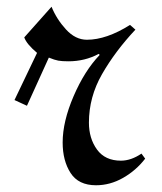

<svg xmlns="http://www.w3.org/2000/svg" viewBox="-20 -541 480 570"><path d="M166 -118Q166 -64 189.5 -27.5Q213 9 265 9Q307 9 345.5 -13Q384 -35 411 -70L400 -85Q369 -64 339 -64Q292 -64 268 -97Q244 -130 244 -177Q244 -253 283 -321Q322 -389 382 -453L366 -467Q296 -423 238 -423Q204 -423 176 -453.5Q148 -484 133 -521L52 -430Q59 -410 90 -384L23 -244L60 -227L125 -370Q142 -363 153 -361Q164 -359 183 -359Q232 -359 273 -381L276 -378Q231 -331 198.5 -255.5Q166 -180 166 -118Z"/></svg>

Font: Amita
Style: Regular
Weight: 400
Designer: Eduardo Rodriguez Tunni, Modular Infotech, Brian J. Bonislawsky
Foundry: Eduardo Rodriguez Tunni, Modular Infotech, Brian J. Bonislawsky
Version: Version 1.004